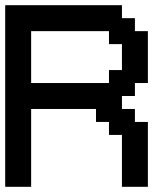

<svg xmlns="http://www.w3.org/2000/svg" viewBox="-20 -720 640 740"><path d="M400 -550H450V-450H400V-400H100V-600H400ZM100 0V-300H350V-250H400V-200H450V0H550V-250H500V-300H450V-350H500V-400H550V-600H500V-650H450V-700H0V0Z"/></svg>

Font: Analogue OS
Style: Regular
Weight: 400
Designer: AbFarid
Version: Version 1.000